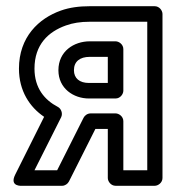

<svg xmlns="http://www.w3.org/2000/svg" viewBox="-20 -573 592 618"><path d="M166 -229C124 -251 91 -289 91 -352C91 -430 136 -471 192 -491C214 -499 239 -503 269 -503H454V-25H377V-183C377 -198 363 -208 352 -208H272C262 -208 253 -202 249 -194L164 -25H91L177 -196C183 -209 176 -224 166 -229ZM122 -197 29 -11C9 29 51 25 51 25H180C189 25 198 19 202 11L287 -158H327V0C327 11 337 25 352 25H478C489 25 503 15 503 0V-528C503 -539 493 -553 478 -553H269C235 -553 204 -549 176 -539C105 -514 41 -454 41 -352C41 -280 76 -228 122 -197ZM168 -347C168 -288 217 -256 266 -256H352C367 -256 377 -270 377 -281V-415C377 -430 363 -440 352 -440H269C218 -440 168 -408 168 -347ZM218 -347C218 -375 237 -390 269 -390H327V-306H266C236 -306 218 -321 218 -347Z"/></svg>

Font: Asimov
Style: NarOu
Weight: 500
Designer: Google
Version: Version 2.000980; 2014